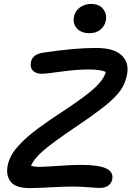

<svg xmlns="http://www.w3.org/2000/svg" viewBox="-20 -966 674 984"><path d="M438 -795.9Q397 -795.9 374.5 -820.1Q352.1 -844.2 358.9 -879.9Q364.7 -909.7 389.4 -927.7Q414.1 -945.8 446.8 -945.8Q488.8 -945.8 509 -919.2Q529.3 -892.6 522 -859.9Q518.1 -834.5 496.1 -815.2Q474.1 -795.9 438 -795.9ZM132.8 -2Q61 -2 35.4 -33.9Q9.8 -65.9 19 -116.2Q24.9 -146 39.8 -172.4Q54.7 -198.7 87.4 -232.7Q120.1 -266.6 175.3 -307.9Q230.5 -349.1 314.9 -403.8Q422.4 -475.1 467.5 -517.6Q512.7 -560.1 522 -597.2Q495.6 -609.9 437 -609.9Q371.1 -609.9 292.7 -598.9Q214.4 -587.9 194.8 -587.9Q165 -587.9 149.2 -603.3Q133.3 -618.7 138.2 -647Q146 -687 199.2 -695.8Q357.4 -720.2 472.2 -720.2Q564 -720.2 603.5 -682.4Q643.1 -644.5 630.9 -583Q622.1 -538.6 598.4 -504.2Q574.7 -469.7 523.2 -427.5Q471.7 -385.3 367.2 -314.9Q249.5 -235.4 201.4 -193.6Q153.3 -151.9 139.2 -116.2Q157.2 -110.8 178.2 -110.8Q208.5 -110.8 280.8 -116Q353 -121.1 393.1 -121.1Q484.4 -121.1 523.4 -103Q562.5 -85 555.2 -46.9Q550.8 -25.9 534.2 -14.4Q517.6 -2.9 492.2 -2.9Q474.1 -2.9 434.1 -6.3Q394 -9.8 353 -9.8Q311 -9.8 236.8 -5.9Q162.6 -2 132.8 -2Z"/></svg>

Font: Shantell Sans Bouncy
Style: Italic
Weight: 500
Italic angle: -11.31°
Designer: Stephen Nixon, Anya Danilova, Shantell Martin
Foundry: Arrow Type
Version: Version 1.006;[9816181b4]